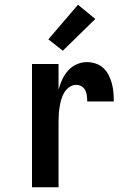

<svg xmlns="http://www.w3.org/2000/svg" viewBox="-20 -790 540 810"><path d="M115 0V-520H227V-412Q233 -434 242.5 -454.5Q252 -475 267 -492Q282 -509 303 -518.5Q324 -528 346 -528Q365 -528 383.5 -522Q402 -516 416 -503Q430 -490 438.5 -473Q447 -456 452 -437.5Q457 -419 458.5 -400Q460 -381 460 -362H348Q348 -374 346.5 -386Q345 -398 340 -408.5Q335 -419 324.5 -425.5Q314 -432 302 -432Q286 -432 272.5 -422.5Q259 -413 251 -399.5Q243 -386 238.5 -370.5Q234 -355 231.5 -339Q229 -323 228 -307.5Q227 -292 227 -276V0ZM245 -576 184 -624 309 -770 382 -710Z"/></svg>

Font: Iosevka Term Curly
Style: Bold
Weight: 700
Designer: Belleve Invis
Foundry: Belleve Invis
Version: Version 32.3.0